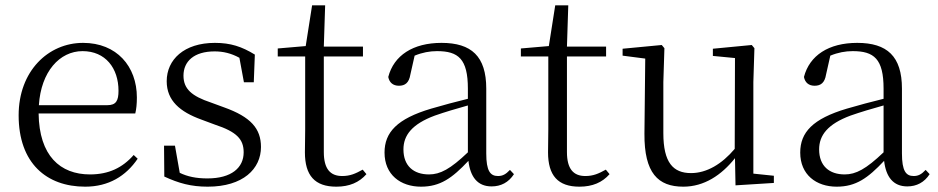

<svg xmlns="http://www.w3.org/2000/svg" viewBox="-20 -687 3523 721"><path d="M300 14C388 14 453 -26 497 -91L482 -105C440 -57 388 -32 318 -32C206 -32 127 -102 125 -261H488C492 -277 494 -297 494 -321C494 -438 418 -526 292 -526C161 -526 50 -420 50 -254C50 -74 155 14 300 14ZM126 -292C134 -418 204 -495 290 -495C376 -495 425 -431 425 -346C425 -309 416 -292 383 -292Z M760 14C893 14 960 -53 960 -135C960 -204 922 -248 821 -284L772 -302C700 -326 669 -353 669 -403C669 -456 708 -494 786 -494C818 -494 848 -487 879 -470L896 -378H933L937 -482C888 -512 846 -526 787 -526C671 -526 606 -463 606 -382C606 -309 656 -267 736 -238L787 -219C869 -192 895 -164 895 -115C895 -57 849 -17 759 -17C716 -17 684 -24 655 -38L637 -140H596L597 -24C651 1 697 14 760 14Z M1243 14C1292 14 1329 -2 1356 -33L1342 -50C1315 -35 1295 -26 1265 -26C1220 -26 1196 -53 1196 -116V-475H1343V-512H1196L1201 -667H1152L1128 -514L1023 -505V-475H1126V-201C1126 -165 1125 -146 1125 -115C1125 -28 1162 14 1243 14Z M1826 13C1861 13 1890 -2 1910 -33L1895 -49C1879 -32 1867 -26 1850 -26C1821 -26 1806 -45 1806 -111V-354C1806 -476 1750 -526 1638 -526C1531 -526 1459 -479 1438 -398C1442 -377 1456 -365 1478 -365C1501 -365 1516 -376 1521 -407L1537 -478C1566 -490 1594 -495 1621 -495C1701 -495 1737 -466 1737 -354V-316C1692 -305 1643 -292 1599 -279C1471 -241 1424 -190 1424 -114C1424 -31 1484 14 1561 14C1633 14 1678 -18 1739 -83C1746 -23 1773 13 1826 13ZM1737 -115C1671 -52 1633 -32 1591 -32C1533 -32 1495 -64 1495 -126C1495 -179 1527 -221 1613 -253C1650 -266 1694 -279 1737 -291Z M2156 14C2205 14 2242 -2 2269 -33L2255 -50C2228 -35 2208 -26 2178 -26C2133 -26 2109 -53 2109 -116V-475H2256V-512H2109L2114 -667H2065L2041 -514L1936 -505V-475H2039V-201C2039 -165 2038 -146 2038 -115C2038 -28 2075 14 2156 14Z M2742 9 2886 0V-27L2809 -35V-379L2813 -506L2803 -518L2657 -504V-477L2740 -469L2739 -128C2691 -71 2634 -37 2575 -37C2508 -37 2471 -76 2471 -187V-379L2475 -506L2465 -518L2318 -504V-478L2403 -467L2400 -185C2399 -37 2451 14 2546 14C2624 14 2689 -29 2740 -93Z M3387 13C3422 13 3451 -2 3471 -33L3456 -49C3440 -32 3428 -26 3411 -26C3382 -26 3367 -45 3367 -111V-354C3367 -476 3311 -526 3199 -526C3092 -526 3020 -479 2999 -398C3003 -377 3017 -365 3039 -365C3062 -365 3077 -376 3082 -407L3098 -478C3127 -490 3155 -495 3182 -495C3262 -495 3298 -466 3298 -354V-316C3253 -305 3204 -292 3160 -279C3032 -241 2985 -190 2985 -114C2985 -31 3045 14 3122 14C3194 14 3239 -18 3300 -83C3307 -23 3334 13 3387 13ZM3298 -115C3232 -52 3194 -32 3152 -32C3094 -32 3056 -64 3056 -126C3056 -179 3088 -221 3174 -253C3211 -266 3255 -279 3298 -291Z"/></svg>

Font: Noto Serif TC Light
Style: Regular
Weight: 300
Designer: Ryoko NISHIZUKA 西塚涼子 (kana & ideographs); Frank Grießhammer (Latin, Greek & Cyrillic); Wenlong ZHANG 张文龙 (bopomofo); San
Foundry: Adobe
Version: Version 2.001;hotconv 1.1.0;makeotfexe 2.6.0